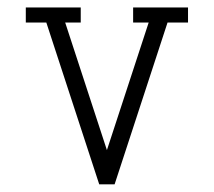

<svg xmlns="http://www.w3.org/2000/svg" viewBox="-20 -496 570 512"><path d="M48.8 -436V-476.1H195.3V-436H153.8L265.1 -95.7L376.5 -436H335V-476.1H481.4V-436H426.8L285.6 -4.4H244.6L103.5 -436Z"/></svg>

Font: AzarMehrMonospaced
Style: SerifRegular
Weight: 1
Designer: Amin Abedi
Version: Version 1.00